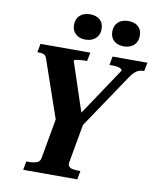

<svg xmlns="http://www.w3.org/2000/svg" viewBox="-98 -997 884 1073"><g transform="rotate(10 344.0 -460.5)"><path d="M108 0 117 -49H132Q158 -49 176.5 -56Q195 -63 198 -84L242 -331L247 -283L126 -634Q122 -647 115 -652.5Q108 -658 98.5 -659.5Q89 -661 77 -661H72L81 -710H364L354 -661H339Q326 -661 312.5 -659.5Q299 -658 290 -656Q281 -654 280 -650L383 -340L350 -337L553 -641Q553 -647 546.5 -651.5Q540 -656 527 -658.5Q514 -661 497 -661H481L490 -710H688L678 -661H673Q660 -661 649 -657Q638 -653 626.5 -643.5Q615 -634 602 -615L376 -279L398 -331L354 -85Q352 -71 358.5 -63Q365 -55 378.5 -52Q392 -49 409 -49H424L415 0ZM323 -777Q289 -777 268 -796Q247 -815 247 -848Q247 -882 268.5 -901.5Q290 -921 326 -921Q361 -921 382 -902.5Q403 -884 403 -851Q403 -817 381 -797Q359 -777 323 -777ZM541 -777Q506 -777 485 -796Q464 -815 464 -848Q464 -882 485.5 -901.5Q507 -921 543 -921Q579 -921 599.5 -902.5Q620 -884 620 -851Q620 -817 598.5 -797Q577 -777 541 -777Z"/></g></svg>

Font: Roboto Serif 72pt SemiCondensed SemiBold
Style: Italic
Weight: 600
Width: 4
Italic angle: -10°
Designer: Greg Gazdowicz
Foundry: Commercial Type
Version: Version 1.008